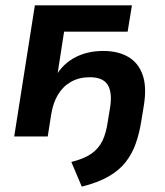

<svg xmlns="http://www.w3.org/2000/svg" viewBox="-20 -509 616 716"><path d="M285 187 246 95Q294 83 321 64Q348 45 362 16Q376 -13 382 -56L391 -111Q399 -166 381 -193.5Q363 -221 315 -221Q275 -221 245 -204Q215 -187 196.5 -156.5Q178 -126 171 -83L158 0H33L110 -489H472L456 -391H219L191 -210H180Q205 -263 253 -291Q301 -319 365 -319Q420 -319 458 -297Q496 -275 512 -229.5Q528 -184 516 -113L507 -58Q500 -13 486.5 25.5Q473 64 449 95Q425 126 385 149Q345 172 285 187Z"/></svg>

Font: Nunito Sans 12pt
Style: Bold Italic
Weight: 700
Italic angle: -9°
Designer: Vernon Adams
Foundry: Vernon Adams
Version: Version 3.101;gftools[0.9.27]